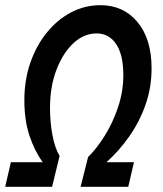

<svg xmlns="http://www.w3.org/2000/svg" viewBox="-21 -721 630 741"><path d="M-1 0 21 -95H144Q113 -137 93 -196.5Q73 -256 73 -334Q73 -412 96 -478.5Q119 -545 159.5 -595Q200 -645 253 -673Q306 -701 367 -701Q455 -701 509.5 -636Q564 -571 564 -457Q564 -383 540.5 -316.5Q517 -250 477.5 -194Q438 -138 390 -95H496L474 0H290L319 -115Q351 -146 382.5 -196Q414 -246 434.5 -307Q455 -368 455 -431Q455 -509 427.5 -550.5Q400 -592 352 -592Q303 -592 262.5 -554.5Q222 -517 197 -452Q172 -387 172 -304Q172 -249 181.5 -199Q191 -149 209 -119L180 0Z"/></svg>

Font: Radio Canada Condensed Medium
Style: Italic
Weight: 500
Width: 3
Italic angle: -12°
Designer: Charles Daoud, Etienne Aubert Bonn, Alexandre Saumier Demers, Jacques Le Bailly
Foundry: Radio-Canada
Version: Version 2.104; ttfautohint (v1.8.4.7-5d5b);gftools[0.9.28.de